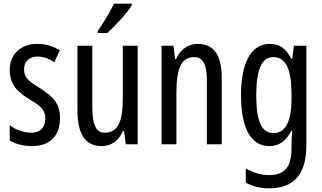

<svg xmlns="http://www.w3.org/2000/svg" viewBox="-20 -879 1753 1046"><path d="M307 -237C307 -319 262 -358 196 -400C133 -438 111 -458 111 -501C111 -543 139 -571 184 -571C217 -571 248 -559 276 -540L306 -605C269 -628 229 -640 183 -640C94 -640 33 -584 33 -499C33 -416 78 -376 145 -335C205 -301 227 -276 227 -234C227 -185 199 -156 152 -156C108 -156 62 -173 33 -197V-113C63 -96 105 -83 155 -83C251 -83 307 -138 307 -237Z M698 -850V-859H601C580 -814 550 -764 512 -710V-699H564C605 -735 673 -808 698 -850ZM730 -630H649V-344C649 -216 623 -156 549 -156C504 -156 483 -200 483 -295V-630H402V-280C402 -160 437 -83 534 -83C585 -83 627 -112 650 -165H656L665 -93H730Z M1057 -640C1006 -640 962 -610 939 -557H934L925 -630H860V-93H941V-372C941 -510 969 -568 1039 -568C1087 -568 1107 -525 1107 -441V-93H1188V-457C1188 -581 1143 -640 1057 -640Z M1450 -640C1352 -640 1293 -545 1293 -359C1293 -178 1349 -83 1447 -83C1501 -83 1539 -111 1568 -168H1572C1569 -136 1568 -106 1568 -84V-68C1568 36 1526 75 1444 75C1404 75 1364 63 1319 39V116C1358 137 1397 147 1446 147C1588 147 1649 62 1649 -87V-630H1581L1572 -559H1567C1538 -616 1501 -640 1450 -640ZM1467 -568C1537 -568 1568 -505 1568 -363V-338C1568 -216 1534 -154 1470 -154C1406 -154 1376 -216 1376 -358C1376 -495 1404 -568 1467 -568Z"/></svg>

Font: Noto Sans Kannada UI ExtraCondensed
Style: Regular
Weight: 400
Width: 2
Designer: Jelle Bosma - Monotype Design Team
Foundry: Monotype Imaging Inc.
Version: Version 2.005